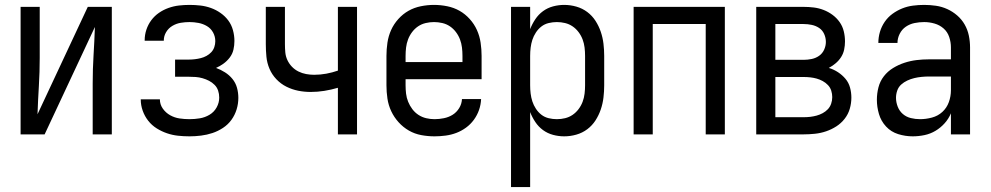

<svg xmlns="http://www.w3.org/2000/svg" viewBox="-20 -548 4040 783"><path d="M64 0V-520H142V-312Q142 -254 138.5 -197Q135 -140 133 -82L338 -520H436V0H358V-208Q358 -266 361.5 -323Q365 -380 367 -438L162 0Z M753 8Q729 8 706 5.5Q683 3 661 -4.5Q639 -12 619 -24.5Q599 -37 584.5 -55.5Q570 -74 562 -96.5Q554 -119 554 -142V-143H632Q632 -122 644 -105Q656 -88 674 -78Q692 -68 712 -65Q732 -62 753 -62Q774 -62 795 -65.5Q816 -69 834.5 -80Q853 -91 863.5 -110Q874 -129 874 -150Q874 -165 869.5 -178.5Q865 -192 855 -202Q845 -212 832.5 -218.5Q820 -225 806 -229Q792 -233 778 -234Q764 -235 750 -235H694V-305H750Q762 -305 774.5 -306.5Q787 -308 799 -311Q811 -314 822 -320Q833 -326 841.5 -335Q850 -344 854 -356Q858 -368 858 -380Q858 -399 849 -415.5Q840 -432 824 -441.5Q808 -451 789.5 -454.5Q771 -458 753 -458Q735 -458 717 -455Q699 -452 683 -442.5Q667 -433 657.5 -417Q648 -401 648 -383V-382H570V-384Q570 -406 577 -427Q584 -448 597 -465.5Q610 -483 628 -495.5Q646 -508 667 -515.5Q688 -523 709.5 -525.5Q731 -528 753 -528Q775 -528 797 -525.5Q819 -523 840 -515.5Q861 -508 879.5 -495Q898 -482 911 -464.5Q924 -447 930 -425Q936 -403 936 -381Q936 -363 932 -345.5Q928 -328 917 -313.5Q906 -299 891.5 -288.5Q877 -278 861 -271Q880 -264 897.5 -253Q915 -242 928 -226Q941 -210 946.5 -190Q952 -170 952 -149Q952 -125 945 -102Q938 -79 924 -59.5Q910 -40 889.5 -26.5Q869 -13 846.5 -5.5Q824 2 800 5Q776 8 753 8Z M1358 0V-190Q1331 -182 1303 -177.5Q1275 -173 1247 -173Q1221 -173 1196 -178Q1171 -183 1148 -194.5Q1125 -206 1107 -225Q1089 -244 1079 -267.5Q1069 -291 1066.5 -316.5Q1064 -342 1064 -368V-520H1142V-368Q1142 -351 1143.5 -334.5Q1145 -318 1152 -303Q1159 -288 1170.5 -276Q1182 -264 1197 -256.5Q1212 -249 1228.5 -246Q1245 -243 1261 -243Q1286 -243 1310.5 -247.5Q1335 -252 1358 -260V-520H1436V0Z M1752 8Q1725 8 1698 3Q1671 -2 1647.5 -15.5Q1624 -29 1605.5 -49.5Q1587 -70 1575.5 -94.5Q1564 -119 1560 -146Q1556 -173 1556 -200V-320Q1556 -347 1560 -374Q1564 -401 1575 -425.5Q1586 -450 1604.5 -470.5Q1623 -491 1646 -504Q1669 -517 1696 -522.5Q1723 -528 1750 -528Q1777 -528 1804 -522.5Q1831 -517 1854 -504Q1877 -491 1895.5 -470.5Q1914 -450 1925 -425.5Q1936 -401 1940 -374Q1944 -347 1944 -320V-225H1634V-200Q1634 -183 1636 -166Q1638 -149 1644.5 -133Q1651 -117 1661.5 -103Q1672 -89 1686.5 -79.5Q1701 -70 1718 -66Q1735 -62 1752 -62Q1771 -62 1790.5 -66Q1810 -70 1826 -80Q1842 -90 1852.5 -107Q1863 -124 1864 -144H1942Q1941 -121 1933.5 -99.5Q1926 -78 1912.5 -59.5Q1899 -41 1880.5 -27.5Q1862 -14 1841 -6Q1820 2 1797 5Q1774 8 1752 8ZM1866 -295V-320Q1866 -337 1864 -354Q1862 -371 1856 -387Q1850 -403 1839.5 -417Q1829 -431 1815 -440.5Q1801 -450 1784 -454Q1767 -458 1750 -458Q1733 -458 1716 -454Q1699 -450 1685 -440.5Q1671 -431 1660.5 -417Q1650 -403 1644 -387Q1638 -371 1636 -354Q1634 -337 1634 -320V-295Z M2064 215V-520H2142V-429Q2150 -450 2163 -469.5Q2176 -489 2194.5 -502.5Q2213 -516 2235.5 -522Q2258 -528 2281 -528Q2306 -528 2330.5 -521Q2355 -514 2375 -499Q2395 -484 2408.5 -463Q2422 -442 2430 -418.5Q2438 -395 2441 -370Q2444 -345 2444 -320V-200Q2444 -175 2441 -150Q2438 -125 2430 -101.5Q2422 -78 2408.5 -57Q2395 -36 2375 -21Q2355 -6 2330.5 1Q2306 8 2281 8Q2258 8 2235.5 2Q2213 -4 2194.5 -17.5Q2176 -31 2163 -50.5Q2150 -70 2142 -91V215ZM2251 -62Q2268 -62 2284.5 -66Q2301 -70 2315 -79.5Q2329 -89 2339.5 -103Q2350 -117 2356 -133Q2362 -149 2364 -166Q2366 -183 2366 -200V-320Q2366 -337 2364 -354Q2362 -371 2356 -387Q2350 -403 2339.5 -417Q2329 -431 2315 -440.5Q2301 -450 2284.5 -454Q2268 -458 2251 -458Q2234 -458 2217.5 -454Q2201 -450 2188 -440Q2175 -430 2165.5 -415.5Q2156 -401 2151 -385.5Q2146 -370 2144 -353.5Q2142 -337 2142 -320V-200Q2142 -183 2144 -166.5Q2146 -150 2151 -134.5Q2156 -119 2165.5 -104.5Q2175 -90 2188 -80Q2201 -70 2217.5 -66Q2234 -62 2251 -62Z M2564 0V-520H2936V0H2858V-450H2642V0Z M3064 0V-520H3257Q3278 -520 3298.5 -517.5Q3319 -515 3338.5 -507.5Q3358 -500 3375 -487.5Q3392 -475 3404 -458Q3416 -441 3421 -420.5Q3426 -400 3426 -379Q3426 -362 3422.5 -345.5Q3419 -329 3410 -315Q3401 -301 3388 -290Q3375 -279 3360 -271Q3380 -265 3397.5 -253.5Q3415 -242 3428 -226.5Q3441 -211 3446.5 -191Q3452 -171 3452 -150Q3452 -127 3445.5 -104.5Q3439 -82 3424.5 -63.5Q3410 -45 3390.5 -32.5Q3371 -20 3349 -12.5Q3327 -5 3303.5 -2.5Q3280 0 3257 0ZM3142 -304H3257Q3274 -304 3290.5 -307.5Q3307 -311 3320.5 -320.5Q3334 -330 3341 -345.5Q3348 -361 3348 -377Q3348 -394 3341 -409.5Q3334 -425 3320.5 -434Q3307 -443 3290.5 -446.5Q3274 -450 3257 -450H3142ZM3142 -70H3257Q3271 -70 3284 -71.5Q3297 -73 3310 -76.5Q3323 -80 3335 -86.5Q3347 -93 3356 -102.5Q3365 -112 3369.5 -125Q3374 -138 3374 -152Q3374 -165 3370 -178Q3366 -191 3356.5 -201Q3347 -211 3335 -217.5Q3323 -224 3310.5 -227.5Q3298 -231 3284.5 -232.5Q3271 -234 3257 -234H3142Z M3702 8Q3672 8 3643 -1Q3614 -10 3593.5 -32Q3573 -54 3564.5 -83Q3556 -112 3556 -141Q3556 -167 3562.5 -192Q3569 -217 3584.5 -237Q3600 -257 3622 -270.5Q3644 -284 3668.5 -292Q3693 -300 3718 -303Q3743 -306 3769 -306H3858V-355Q3858 -376 3851 -397Q3844 -418 3828 -432Q3812 -446 3791 -452Q3770 -458 3749 -458Q3729 -458 3709.5 -454Q3690 -450 3674 -439Q3658 -428 3649 -410Q3640 -392 3640 -373H3562Q3562 -396 3568.5 -418Q3575 -440 3588 -459Q3601 -478 3619.5 -491.5Q3638 -505 3659 -513.5Q3680 -522 3703 -525Q3726 -528 3749 -528Q3773 -528 3797 -524.5Q3821 -521 3843 -511Q3865 -501 3883.5 -485Q3902 -469 3914 -448Q3926 -427 3931 -403Q3936 -379 3936 -355V0H3858V-86Q3849 -64 3832.5 -45.5Q3816 -27 3795 -14.5Q3774 -2 3750 3Q3726 8 3702 8ZM3732 -62Q3756 -62 3780.5 -68.5Q3805 -75 3823 -91.5Q3841 -108 3849.5 -131.5Q3858 -155 3858 -180V-236H3769Q3754 -236 3738.5 -234.5Q3723 -233 3708.5 -229.5Q3694 -226 3680 -219.5Q3666 -213 3655 -203Q3644 -193 3639 -178.5Q3634 -164 3634 -149Q3634 -131 3641 -113Q3648 -95 3662 -83Q3676 -71 3694.5 -66.5Q3713 -62 3732 -62Z"/></svg>

Font: Iosevka Curly
Style: Regular
Weight: 400
Monospace: yes
Designer: Belleve Invis
Foundry: Belleve Invis
Version: Version 22.1.2; ttfautohint (v1.8.4)